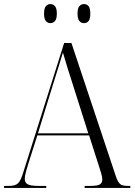

<svg xmlns="http://www.w3.org/2000/svg" viewBox="-21 -926 667 946"><path d="M-1 0V-10H24Q55 -10 68.5 -23.5Q82 -37 95 -81L295 -714H331L550 -57Q560 -28 571 -19Q582 -10 608 -10H621V0H396V-10H424Q459 -10 471 -17.5Q483 -25 483 -42Q483 -54 477 -74Q471 -94 466 -109L418 -259H163L118 -118Q113 -102 107 -80Q101 -58 101 -45Q101 -26 115.5 -18Q130 -10 169 -10H207V0ZM166 -269H414L343 -493Q325 -549 311.5 -592Q298 -635 289 -667Q279 -633 267.5 -597Q256 -561 243 -519ZM393 -812Q379 -812 370 -822.5Q361 -833 361 -859Q361 -885 370 -895.5Q379 -906 393 -906Q407 -906 415.5 -895.5Q424 -885 424 -859Q424 -833 415.5 -822.5Q407 -812 393 -812ZM227 -812Q214 -812 205 -822.5Q196 -833 196 -859Q196 -885 205 -895.5Q214 -906 227 -906Q241 -906 250 -895.5Q259 -885 259 -859Q259 -833 250 -822.5Q241 -812 227 -812Z"/></svg>

Font: Noto Serif Display SemiCondensed Light
Style: Regular
Weight: 300
Width: 4
Designer: Monotype Design Team
Foundry: Monotype Imaging Inc.
Version: Version 2.009